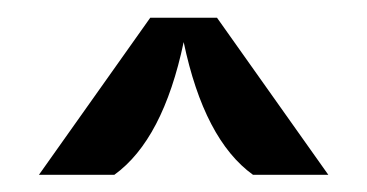

<svg xmlns="http://www.w3.org/2000/svg" viewBox="-20 -777 419 219"><path d="M151.4 -756.8H227.5L354.5 -577.6H268.6Q212.9 -617.7 189.5 -729Q166 -617.7 110.4 -577.6H24.4Z"/></svg>

Font: Modern Antiqua
Style: Book
Weight: 400
Designer: Wojciech Kalinowski "wmk69" (wmk69@o2.pl)
Foundry: Wojciech Kalinowski "wmk69" (wmk69@o2.pl)
Version: Version 3.1.0; 2021-05-28